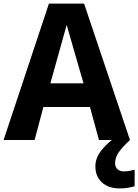

<svg xmlns="http://www.w3.org/2000/svg" viewBox="-20 -781 771 1071"><path d="M0 0 253 -761H449L705 0H532L482 -184H222L173 0ZM261 -316H446L395 -492L352 -642L310 -492ZM647 270Q584 270 548 236Q512 202 512 147Q512 98 548 54.5Q584 11 633 -21L705 0Q665 37 643.5 67Q622 97 622 129Q622 151 635.5 163Q649 175 669 175Q690 175 701.5 172.5Q713 170 731 166V258Q714 263 694 266.5Q674 270 647 270Z"/></svg>

Font: Menbere
Style: Regular
Weight: 400
Designer: Aleme Tadesse
Foundry: Sorkin Type Co
Version: Version 1.000